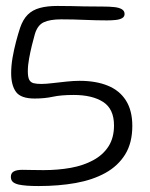

<svg xmlns="http://www.w3.org/2000/svg" viewBox="-20 -623 504 645"><path d="M110 2Q87.5 2 71 0.8Q54.5 -0.5 42.5 -3Q28.5 -6.5 22.5 -12.5Q16.5 -18.5 16.5 -29Q16.5 -41.5 26.2 -47Q36 -52.5 55.5 -52.5Q67 -52.5 85 -52Q103 -51.5 126 -51.5Q175 -51.5 217.8 -59.2Q260.5 -67 293.2 -84.8Q326 -102.5 344.5 -131.2Q363 -160 363 -201.5Q363 -257 326.5 -280.5Q290 -304 227.5 -304Q185 -304 157.5 -298Q130 -292 96.5 -292Q50 -292 33.8 -314.2Q17.5 -336.5 17.5 -377.5Q17.5 -402 22.2 -429.5Q27 -457 34 -483.5Q41 -510 47.5 -529.5Q57 -557.5 73 -573.5Q89 -589.5 113.5 -596.2Q138 -603 172.5 -603Q202.5 -603 221.8 -602.5Q241 -602 263.5 -601.5Q286 -601 325 -601Q347.5 -601 363.8 -599.2Q380 -597.5 389.2 -592Q398.5 -586.5 398.5 -576Q398.5 -567 390.5 -562.2Q382.5 -557.5 369.2 -556Q356 -554.5 340 -554.5Q305 -554.5 265.2 -556.2Q225.5 -558 185.5 -558Q148 -558 127 -548.2Q106 -538.5 97 -508Q92.5 -492 87.2 -470.8Q82 -449.5 77.8 -426.8Q73.5 -404 73.5 -383.5Q73.5 -364 78.2 -355Q83 -346 93 -343.5Q103 -341 119 -341Q134 -341 157 -343.8Q180 -346.5 204.2 -349Q228.5 -351.5 247 -351.5Q302.5 -351.5 342.2 -335.2Q382 -319 403.2 -285.2Q424.5 -251.5 424.5 -200Q424.5 -143 400.5 -104.2Q376.5 -65.5 334 -42Q291.5 -18.5 234.2 -8.2Q177 2 110 2Z"/></svg>

Font: Gluten ExtraLight
Style: Regular
Weight: 250
Designer: Tyler Finck
Foundry: Etcetera Type Company
Version: Version 1.300